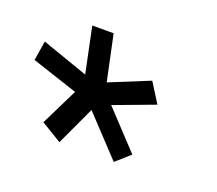

<svg xmlns="http://www.w3.org/2000/svg" viewBox="-91 -796 505 446"><g transform="rotate(20 161.5 -573.5)"><path d="M244.6 -641.1 274.9 -592.8 174.3 -555.2 259.8 -463.9 225.1 -433.1 135.3 -528.8 90.8 -433.1 40 -463.9 85 -555.2 -28.8 -592.8 -21 -641.1 93.3 -601.1 69.8 -713.9H122.6L146.5 -601.1Z"/></g></svg>

Font: XB Khoramshahr
Style: Oblique
Weight: 400
Italic angle: 12°
Designer: Behnam
Foundry: Irmug
Version: Version 8.005 2009